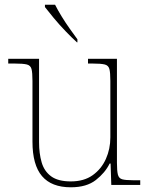

<svg xmlns="http://www.w3.org/2000/svg" viewBox="-20 -786 637 816"><path d="M281 10Q199 10 158.5 -37.5Q118 -85 118 -184V-442Q118 -477 114 -492.5Q110 -508 94 -512Q78 -516 41 -516H15V-536H146V-181Q146 -134 157 -96Q168 -58 197.5 -36.5Q227 -15 281 -15Q337 -15 374 -41.5Q411 -68 430 -110.5Q449 -153 449 -202V-442Q449 -477 445 -492.5Q441 -508 425 -512Q409 -516 372 -516H354V-536H477V-94Q477 -60 481 -44Q485 -28 499.5 -24Q514 -20 544 -20H576V0H453L450 -91H446Q427 -52 387.5 -21Q348 10 281 10ZM307 -606Q287 -624 259.5 -652.5Q232 -681 208 -710Q184 -739 171 -756V-766H214Q225 -744 241.5 -717Q258 -690 276.5 -664Q295 -638 309 -619V-606Z"/></svg>

Font: Noto Serif Telugu Thin
Style: Regular
Weight: 100
Designer: Jelle Bosma - Monotype Design Team
Foundry: Monotype Imaging Inc.
Version: Version 2.005; ttfautohint (v1.8.4.7-5d5b)